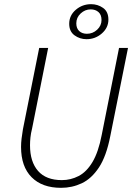

<svg xmlns="http://www.w3.org/2000/svg" viewBox="-20 -889 640 921"><path d="M273 12Q182 12 131.5 -39Q81 -90 81 -184Q81 -204 83.5 -224.5Q86 -245 90 -269L168 -659H211L134 -273Q128 -249 126 -229.5Q124 -210 124 -192Q124 -113 162.5 -69Q201 -25 277 -25Q319 -25 357 -44.5Q395 -64 423.5 -111.5Q452 -159 468 -242L551 -659H594L509 -236Q490 -139 454.5 -85.5Q419 -32 372.5 -10Q326 12 273 12ZM395 -701Q363 -701 337.5 -719.5Q312 -738 312 -775Q312 -815 343.5 -842Q375 -869 417 -869Q449 -869 474.5 -851Q500 -833 500 -795Q500 -756 468.5 -728.5Q437 -701 395 -701ZM397 -727Q425 -727 446 -746.5Q467 -766 467 -793Q467 -818 452.5 -831Q438 -844 415 -844Q388 -844 367 -824.5Q346 -805 346 -777Q346 -753 360 -740Q374 -727 397 -727Z"/></svg>

Font: Source Sans 3 Light
Style: Italic
Weight: 300
Italic angle: -11°
Designer: Paul D. Hunt
Foundry: Adobe
Version: Version 3.046;hotconv 1.0.118;makeotfexe 2.5.65603